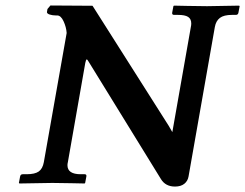

<svg xmlns="http://www.w3.org/2000/svg" viewBox="-20 -667 893 699"><path d="M674.8 -568.8Q676.3 -575.2 676.3 -581.5Q676.3 -598.1 664.8 -605.5Q653.3 -612.8 627.9 -612.8H613.8Q605.5 -612.8 606.9 -621.1L611.3 -644.5L613.3 -646.5L661.1 -645.5Q709.5 -644.5 733.9 -644.5L850.6 -646.5L852.5 -644.5L848.1 -621.1Q846.7 -612.8 838.9 -612.8H824.7Q794.9 -612.8 780.5 -601.8Q766.1 -590.8 762.2 -568.8L666.5 -24.9Q663.6 -7.8 650.9 2.2Q638.2 12.2 617.2 12.2Q582.5 12.2 565.9 -15.1L302.7 -442.4Q297.9 -450.7 295.9 -450.7Q293 -450.7 290.5 -438L227.1 -76.7Q225.6 -70.8 225.6 -65.4Q225.6 -32.7 273.9 -32.7H288.1Q295.9 -32.7 294.4 -24.4L290 -1L288.1 1L240.2 0Q192.9 -1 170.4 -1L50.8 1L48.8 -1L53.2 -24.4Q54.7 -32.7 63 -32.7H77.1Q106.9 -32.7 121.1 -42.7Q135.3 -52.7 139.6 -76.7L222.7 -546.9Q221.2 -568.4 211.4 -589.6Q201.7 -610.8 188 -610.8H182.6Q171.4 -610.8 161.1 -614Q150.9 -617.2 150.9 -623L152.8 -634.3L163.6 -647L316.9 -646L594.2 -209Q600.1 -199.7 607.4 -186Z"/></svg>

Font: LL
Style: Bold Italic
Weight: 700
Italic angle: -11.5°
Designer: Philipp H. Poll
Foundry: Philipp H. Poll
Version: Version 2.7.x